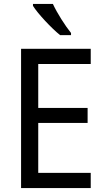

<svg xmlns="http://www.w3.org/2000/svg" viewBox="-20 -964 540 984"><path d="M251 -944H149V-934C173 -895 244 -819 288 -784H344V-795C314 -832 272 -898 251 -944ZM445 0V-78H176V-334H429V-411H176V-636H445V-714H88V0Z"/></svg>

Font: Noto Sans Gujarati UI SemiCondensed
Style: Regular
Weight: 400
Width: 4
Designer: Jelle Bosma - Monotype Design Team, Universal Thirst
Foundry: Monotype Imaging Inc.
Version: Version 2.106